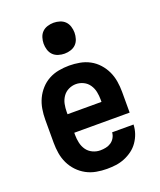

<svg xmlns="http://www.w3.org/2000/svg" viewBox="-140 -838 780 935"><g transform="rotate(-20 250.0 -371.0)"><path d="M252 8Q225 8 197.5 3Q170 -2 146 -15Q122 -28 103 -48Q84 -68 72 -93Q60 -118 55.5 -145.5Q51 -173 51 -200V-320Q51 -347 55.5 -374.5Q60 -402 71.5 -426.5Q83 -451 101.5 -471.5Q120 -492 144 -505Q168 -518 195.5 -523Q223 -528 250 -528Q277 -528 304.5 -523Q332 -518 356 -505Q380 -492 398.5 -471.5Q417 -451 428.5 -426.5Q440 -402 444.5 -374.5Q449 -347 449 -320V-212H162V-200Q162 -180 166.5 -159.5Q171 -139 182.5 -122.5Q194 -106 213 -97Q232 -88 252 -88Q267 -88 281.5 -91Q296 -94 308 -102Q320 -110 327.5 -123Q335 -136 336 -151H447Q446 -127 438.5 -105Q431 -83 417.5 -63.5Q404 -44 385 -30Q366 -16 344 -7Q322 2 299 5Q276 8 252 8ZM162 -308H338V-320Q338 -340 334 -360Q330 -380 318.5 -397Q307 -414 288.5 -423Q270 -432 250 -432Q230 -432 211.5 -423Q193 -414 181.5 -397Q170 -380 166 -360Q162 -340 162 -320ZM250 -590Q234 -590 218 -595Q202 -600 191 -611Q180 -622 175 -638Q170 -654 170 -670Q170 -686 175 -702Q180 -718 191 -729Q202 -740 218 -745Q234 -750 250 -750Q266 -750 282 -745Q298 -740 309 -729Q320 -718 325 -702Q330 -686 330 -670Q330 -654 325 -638Q320 -622 309 -611Q298 -600 282 -595Q266 -590 250 -590Z"/></g></svg>

Font: Iosevka SS18
Style: Bold
Weight: 700
Monospace: yes
Designer: Belleve Invis
Foundry: Belleve Invis
Version: Version 25.1.1; ttfautohint (v1.8.4)